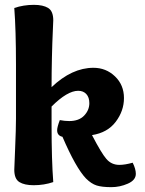

<svg xmlns="http://www.w3.org/2000/svg" viewBox="-20 -763 599 793"><path d="M193 -403Q277 -483 366 -483Q418 -483 455 -447.5Q492 -412 492 -358Q492 -305 458 -260Q424 -215 360 -205Q399 -130 419 -107Q440 -82 473 -82Q496 -82 528 -91Q541 -65 541 -45Q541 -19 508 -4.5Q475 10 440 10Q401 10 379 3Q357 -4 335 -26Q293 -70 238 -198Q216 -203 216 -225Q216 -238 227 -267Q247 -263 266 -263Q306 -263 327.5 -285.5Q349 -308 349 -337Q349 -361 336.5 -374.5Q324 -388 303 -388Q258 -388 193 -323V-245Q193 -102 200 -11Q162 2 119 2Q81 2 60 -11Q39 -24 39 -62Q39 -68 42.5 -150Q46 -232 46 -273V-496Q46 -639 39 -730Q77 -743 120 -743Q158 -743 179 -730Q200 -717 200 -679Q200 -672 198 -631Q196 -590 194.5 -526.5Q193 -463 193 -403Z"/></svg>

Font: Overlock
Style: Black
Weight: 900
Designer: Dario Muhafara
Foundry: Dario Manuel Muhafara
Version: Version 1.001